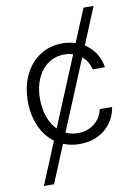

<svg xmlns="http://www.w3.org/2000/svg" viewBox="-98 -770 729 1031"><g transform="rotate(-10 266.5 -254.0)"><path d="M403.3 -505.9Q438.5 -483.4 460.9 -449Q483.4 -414.6 489.3 -372.1H422.9Q418 -393.6 406.7 -412.6Q395.5 -431.6 378.4 -445.8L219.7 -63Q250.5 -48.8 286.1 -48.8Q337.4 -48.8 374.8 -77.6Q412.1 -106.4 422.9 -155.3H490.2Q482.9 -107.4 455.6 -69.6Q428.2 -31.7 384.5 -10.5Q340.8 10.7 286.1 10.7Q237.3 10.7 196.3 -6.3L111.3 199.2H55.7L151.4 -31.2Q103 -66.9 76.4 -127.2Q49.8 -187.5 49.8 -262.7Q49.8 -342.3 79.3 -404.8Q108.9 -467.3 162.4 -502.7Q215.8 -538.1 285.2 -538.1Q322.3 -538.1 356.9 -527.3L431.6 -707H486.3ZM176.8 -93.3 333.5 -470.2Q311.5 -477.5 286.1 -477.5Q236.3 -477.5 197.8 -450.7Q159.2 -423.8 137.7 -375.5Q116.2 -327.1 116.2 -264.6Q116.2 -210.4 132.1 -166.3Q147.9 -122.1 176.8 -93.3Z"/></g></svg>

Font: Pretendard JP Light
Style: Regular
Weight: 300
Designer: Base glyphs from Inter by Rasmus Andersson; Hangeul glyphs from Noto Sans CJK(Source Han Sans) by Jang Soo-young and Kan
Foundry: Kil Hyung-jin
Version: Version 1.309